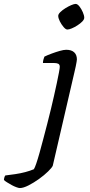

<svg xmlns="http://www.w3.org/2000/svg" viewBox="-156 -752 455 972"><path d="M-55.5 200Q-61.5 200 -73.1 195.7Q-84.8 191.5 -97.2 184.7Q-109.5 177.9 -120.3 171.1Q-131.1 164.4 -136.1 159.4Q-135.6 151.4 -133.5 145Q-131.3 138.7 -129.1 136.3Q-104.2 133.3 -77.9 129.4Q-51.5 125.5 -27.5 119.1Q-3.4 112.7 15.4 104.7Q20.2 97.5 27.6 75.9Q35 54.3 44 22.3Q53 -9.7 62.8 -47.2Q72.7 -84.7 83 -124.5Q93.3 -164.3 102.3 -201.8Q109 -230.1 116.8 -264Q124.5 -297.8 131.3 -329.7Q138.2 -361.6 142.4 -384.5Q146.6 -407.4 146.6 -413.5Q146.6 -425.3 139.1 -429.2Q131.5 -433 118.2 -433H61.4Q61.4 -441.9 64 -451Q66.7 -460.1 68.9 -465.4Q85.4 -473.4 106.2 -481Q127 -488.7 146.7 -494.3Q166.4 -500 179.4 -500Q205.6 -500 219.5 -487.2Q233.3 -474.4 233.3 -451.3Q233.3 -448.4 231.8 -439Q230.3 -429.7 227.4 -415.7Q224.5 -401.7 220.5 -385.1L111.1 87Q106.9 97 87.4 116Q68 135 41.5 154Q15 173 -11.4 186.5Q-37.9 200 -55.5 200ZM185 -602.5Q176.7 -602.5 165.8 -615.3Q154.9 -628.1 146.8 -644.2Q138.8 -660.3 138.8 -671.7Q138.8 -680.2 149.3 -690.6Q159.9 -701 175.1 -710.5Q190.3 -719.9 204.8 -726.1Q219.4 -732.2 226.9 -732.2Q236.3 -732.2 246.2 -719.4Q256.2 -706.6 263.3 -690.1Q270.5 -673.6 270.5 -662.2Q270.5 -653.5 260.6 -643.2Q250.6 -632.9 235.9 -623.5Q221.2 -614 207.4 -608.3Q193.6 -602.5 185 -602.5Z"/></svg>

Font: Texturina Medium
Style: Italic
Weight: 500
Italic angle: -11°
Designer: Guillermo Torres Carreño
Foundry: Omnibus-Type
Version: Version 1.002